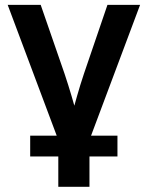

<svg xmlns="http://www.w3.org/2000/svg" viewBox="-20 -542 590 767"><path d="M216.8 27.3 10.7 -522.5H142.6L237.8 -247.6Q252.9 -202.6 266.1 -157.7Q279.3 -112.8 292 -67.4H262.2Q274.9 -112.8 287.6 -157.7Q300.3 -202.6 315.4 -247.6L409.2 -522.5H539.6L333.5 27.3ZM212.9 204.1V-2.9H337.4V204.1ZM100.6 83V0H449.2V83Z"/></svg>

Font: Inter 28pt SemiBold
Style: Regular
Weight: 600
Designer: Rasmus Andersson
Foundry: rsms
Version: Version 4.001;git-66647c0bb